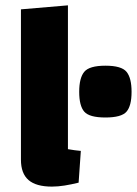

<svg xmlns="http://www.w3.org/2000/svg" viewBox="-20 -685 513 719"><path d="M234.4 -126.4Q248 -123.9 260.1 -122.4Q272.2 -120.9 282.7 -119.9L274.4 -1Q246.8 5.8 221.8 9.8Q196.8 13.8 174.2 13.8Q115.2 13.8 86.8 -10.8Q58.4 -35.4 58.4 -87V-650L234.4 -665ZM276.6 -341.1Q276.6 -393 295.5 -416Q314.4 -439 375 -439Q435.1 -439 453.9 -416Q472.7 -393 472.7 -341.1Q472.7 -288.8 453.8 -266.9Q435 -245 374.7 -245Q314.5 -245 295.5 -266.9Q276.6 -288.8 276.6 -341.1Z"/></svg>

Font: Changa
Style: Regular
Weight: 400
Designer: Eduardo Rodriguez Tunni
Foundry: Eduardo Rodriguez Tunni
Version: Version 3.003